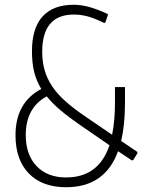

<svg xmlns="http://www.w3.org/2000/svg" viewBox="-20 -773 616 805"><path d="M257 12Q157 12 101 -45.5Q45 -103 45 -206Q45 -343 153 -400Q132 -435 123 -472.5Q114 -510 114 -558Q114 -655 158.5 -704Q203 -753 289 -753Q321 -753 355 -743.5Q389 -734 432 -714V-709L421 -677H416Q378 -696 348.5 -704Q319 -712 290 -712Q157 -712 157 -556Q157 -514 167 -479Q177 -444 198.5 -411.5Q220 -379 255 -348Q290 -317 340 -283L450 -208Q462 -265 462 -342V-408H504V-342Q504 -295 500 -255.5Q496 -216 488 -182L556 -136V-130L538 -101H532L475 -139Q420 12 257 12ZM317 -248Q269 -281 234 -310.5Q199 -340 176 -369Q88 -321 88 -207Q88 -124 133.5 -76.5Q179 -29 257 -29Q394 -29 439 -164Z"/></svg>

Font: Encode Sans Compressed
Style: ExtraLight
Weight: 200
Designer: Pablo Impallari, Andres Torresi
Foundry: Pablo Impallari, Andres Torresi
Version: Version 1.000; ttfautohint (v1.00) -l 8 -r 50 -G 200 -x 14 -